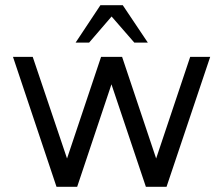

<svg xmlns="http://www.w3.org/2000/svg" viewBox="-20 -719 859 739"><path d="M277 0H197.5L30 -500H106L238 -109L369 -500H450L581 -109L712 -500H789L621 0H541.5L409 -394.5ZM452.5 -699 549 -555H497L409.5 -655.5L323 -555H271L366.5 -699Z"/></svg>

Font: Urbanist
Style: Regular
Weight: 400
Designer: Corey Hu
Foundry: Corey Hu
Version: Version 1.330; ttfautohint (v1.8.4.7-5d5b)